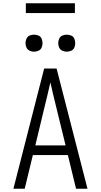

<svg xmlns="http://www.w3.org/2000/svg" viewBox="-20 -1154 616 1174"><path d="M62 0H131L181 -206H395L445 0H515L326 -735H250ZM196 -265 250 -490Q260 -530 269.5 -570Q279 -610 288 -650Q297 -610 306.5 -570Q316 -530 326 -490L381 -265ZM388 -838Q402 -838 415.5 -844Q429 -850 434.5 -863Q440 -876 440 -890Q440 -904 434.5 -917.5Q429 -931 415.5 -936.5Q402 -942 388 -942Q374 -942 361 -936.5Q348 -931 342 -917.5Q336 -904 336 -890Q336 -876 342 -863Q348 -850 361 -844Q374 -838 388 -838ZM188 -838Q202 -838 215.5 -844Q229 -850 234.5 -863Q240 -876 240 -890Q240 -904 234.5 -917.5Q229 -931 215.5 -936.5Q202 -942 188 -942Q174 -942 161 -936.5Q148 -931 142 -917.5Q136 -904 136 -890Q136 -876 142 -863Q148 -850 161 -844Q174 -838 188 -838ZM138 -1074H438V-1134H138Z"/></svg>

Font: Iosevka Sparkle Light
Style: Regular
Weight: 300
Designer: Belleve Invis
Foundry: Belleve Invis
Version: Version 4.5.0; ttfautohint (v1.8.3)